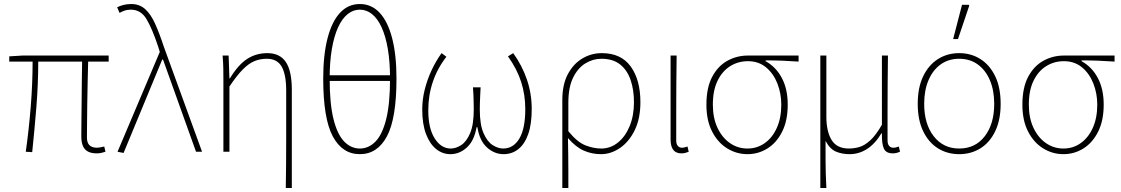

<svg xmlns="http://www.w3.org/2000/svg" viewBox="-20 -754 5570 954"><path d="M460 8Q435 8 418 -0.5Q401 -9 392.5 -27.5Q384 -46 384 -76Q384 -101 384.5 -144Q385 -187 385.5 -240Q386 -293 386.5 -347.5Q387 -402 388 -448H170Q170 -336 160.5 -219.5Q151 -103 140 2L108 0Q123 -105 132.5 -221Q142 -337 142 -448H26V-474L92 -478H520V-448H418Q417 -400 415.5 -344.5Q414 -289 413.5 -235.5Q413 -182 412.5 -138.5Q412 -95 412 -70Q412 -45 424.5 -32.5Q437 -20 462 -20Q467 -20 476.5 -21.5Q486 -23 498 -26L504 0Q494 3 484 5.5Q474 8 460 8Z M594 6 564 0 774 -496 766 -522Q736 -612 708 -659Q680 -706 630 -706Q612 -706 598.5 -701Q585 -696 574 -690L562 -718Q574 -724 592 -729Q610 -734 632 -734Q673 -734 701 -709Q729 -684 750.5 -636.5Q772 -589 794 -522L984 0H954L790 -458H786Z M1400 180Q1401 120 1401.5 59.5Q1402 -1 1402 -62Q1402 -123 1402 -183.5Q1402 -244 1402 -304Q1402 -384 1379.5 -423Q1357 -462 1306 -462Q1272 -462 1243.5 -450Q1215 -438 1185.5 -408Q1156 -378 1120 -324V0H1090V-360Q1090 -389 1089.5 -415.5Q1089 -442 1086 -478H1116L1120 -364H1122Q1164 -433 1208.5 -461.5Q1253 -490 1308 -490Q1371 -490 1400.5 -445.5Q1430 -401 1430 -308V180Z M1768 12Q1681 12 1633.5 -76.5Q1586 -165 1586 -364Q1586 -481 1607.5 -564Q1629 -647 1669.5 -690.5Q1710 -734 1768 -734Q1826 -734 1866.5 -690.5Q1907 -647 1928.5 -564Q1950 -481 1950 -364Q1950 -165 1902.5 -76.5Q1855 12 1768 12ZM1768 -16Q1812 -16 1846 -51Q1880 -86 1899 -162.5Q1918 -239 1918 -364Q1918 -447 1907 -511Q1896 -575 1876 -618.5Q1856 -662 1828.5 -684Q1801 -706 1768 -706Q1735 -706 1707.5 -684Q1680 -662 1660 -618.5Q1640 -575 1629 -511Q1618 -447 1618 -364Q1618 -239 1637 -162.5Q1656 -86 1690 -51Q1724 -16 1768 -16ZM1604 -352V-380H1932V-352Z M2218 12Q2179 12 2147.5 -13Q2116 -38 2097 -87.5Q2078 -137 2078 -210Q2078 -260 2090.5 -309.5Q2103 -359 2124.5 -405Q2146 -451 2174 -490L2198 -472Q2153 -414 2130.5 -347Q2108 -280 2108 -206Q2108 -116 2140 -66Q2172 -16 2220 -16Q2245 -16 2271.5 -33Q2298 -50 2316 -92.5Q2334 -135 2334 -210Q2334 -225 2333.5 -242.5Q2333 -260 2332.5 -280Q2332 -300 2330 -320H2368Q2367 -300 2366 -280Q2365 -260 2364.5 -242.5Q2364 -225 2364 -210Q2364 -135 2382.5 -92.5Q2401 -50 2428 -33Q2455 -16 2480 -16Q2531 -16 2560.5 -65.5Q2590 -115 2590 -212Q2590 -283 2569.5 -347Q2549 -411 2504 -474L2530 -490Q2574 -429 2598 -359Q2622 -289 2622 -212Q2622 -137 2604.5 -87.5Q2587 -38 2555.5 -13Q2524 12 2482 12Q2437 12 2400 -21Q2363 -54 2352 -122H2348Q2336 -54 2299.5 -21Q2263 12 2218 12Z M2774 180V-257Q2774 -334 2801.5 -385.5Q2829 -437 2873.5 -463.5Q2918 -490 2970 -490Q3066 -490 3114 -423.5Q3162 -357 3162 -246Q3162 -165 3134 -107.5Q3106 -50 3061 -19Q3016 12 2966 12Q2921 12 2881 -5.5Q2841 -23 2802 -68Q2803 -20 2803.5 18Q2804 56 2804 94Q2804 132 2804 180ZM2968 -16Q3013 -16 3050 -45.5Q3087 -75 3108.5 -127Q3130 -179 3130 -246Q3130 -307 3113.5 -356Q3097 -405 3061.5 -433.5Q3026 -462 2968 -462Q2926 -462 2888.5 -439Q2851 -416 2827.5 -368Q2804 -320 2804 -244V-102Q2848 -48 2888.5 -32Q2929 -16 2968 -16Z M3366 8Q3349 8 3337 1Q3325 -6 3318.5 -21.5Q3312 -37 3312 -62V-478H3342Q3341 -406 3340.5 -336Q3340 -266 3340 -196.5Q3340 -127 3340 -56Q3340 -38 3348 -29Q3356 -20 3368 -20Q3375 -20 3381 -21.5Q3387 -23 3396 -26L3402 0Q3395 3 3386 5.5Q3377 8 3366 8Z M3694 12Q3640 12 3593.5 -16.5Q3547 -45 3518.5 -100Q3490 -155 3490 -234Q3490 -319 3519 -373Q3548 -427 3595 -452.5Q3642 -478 3696 -478H3948V-448Q3906 -451 3866 -452.5Q3826 -454 3784 -454V-450Q3835 -422 3864.5 -367Q3894 -312 3894 -234Q3894 -155 3866.5 -100Q3839 -45 3793.5 -16.5Q3748 12 3694 12ZM3694 -16Q3742 -16 3780 -43Q3818 -70 3840 -119Q3862 -168 3862 -234Q3862 -290 3842.5 -339.5Q3823 -389 3786 -419.5Q3749 -450 3696 -450Q3648 -450 3608.5 -425.5Q3569 -401 3545.5 -353Q3522 -305 3522 -234Q3522 -168 3545 -119Q3568 -70 3607 -43Q3646 -16 3694 -16Z M4056 180V-478H4086V-174Q4086 -101 4112 -58.5Q4138 -16 4198 -16Q4224 -16 4250 -23.5Q4276 -31 4304 -56.5Q4332 -82 4362 -134V-478H4392Q4391 -406 4390.5 -336Q4390 -266 4390 -196.5Q4390 -127 4390 -56Q4390 -38 4398 -29Q4406 -20 4418 -20Q4426 -20 4431.5 -21.5Q4437 -23 4446 -26L4452 0Q4445 3 4436 5.5Q4427 8 4416 8Q4383 8 4372 -15Q4361 -38 4362 -92H4360Q4327 -38 4287 -13Q4247 12 4202 12Q4163 12 4133 -1Q4103 -14 4082 -54Q4082 3 4082 39.5Q4082 76 4083 107.5Q4084 139 4086 180Z M4746 12Q4687 12 4640.5 -17Q4594 -46 4567 -102Q4540 -158 4540 -238Q4540 -319 4567 -375Q4594 -431 4640.5 -460.5Q4687 -490 4746 -490Q4805 -490 4851.5 -460.5Q4898 -431 4925 -375Q4952 -319 4952 -238Q4952 -158 4925 -102Q4898 -46 4851.5 -17Q4805 12 4746 12ZM4746 -16Q4826 -16 4873 -77Q4920 -138 4920 -238Q4920 -305 4898.5 -355.5Q4877 -406 4838 -434Q4799 -462 4746 -462Q4693 -462 4654 -434Q4615 -406 4593.5 -355.5Q4572 -305 4572 -238Q4572 -138 4619.5 -77Q4667 -16 4746 -16ZM4716 -560 4760 -730H4794L4796 -726L4740 -560Z M5264 12Q5210 12 5163.5 -16.5Q5117 -45 5088.5 -100Q5060 -155 5060 -234Q5060 -319 5089 -373Q5118 -427 5165 -452.5Q5212 -478 5266 -478H5518V-448Q5476 -451 5436 -452.5Q5396 -454 5354 -454V-450Q5405 -422 5434.5 -367Q5464 -312 5464 -234Q5464 -155 5436.5 -100Q5409 -45 5363.5 -16.5Q5318 12 5264 12ZM5264 -16Q5312 -16 5350 -43Q5388 -70 5410 -119Q5432 -168 5432 -234Q5432 -290 5412.5 -339.5Q5393 -389 5356 -419.5Q5319 -450 5266 -450Q5218 -450 5178.5 -425.5Q5139 -401 5115.5 -353Q5092 -305 5092 -234Q5092 -168 5115 -119Q5138 -70 5177 -43Q5216 -16 5264 -16Z"/></svg>

Font: Source Sans 3 VF
Style: Regular
Weight: 200
Designer: Paul D. Hunt
Foundry: Adobe
Version: Version 3.046;hotconv 1.0.118;makeotfexe 2.5.65603